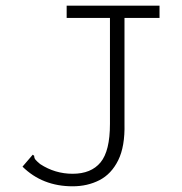

<svg xmlns="http://www.w3.org/2000/svg" viewBox="-20 -643 640 674"><path d="M235 11Q129 11 59 -58L89 -93L95 -100L100 -96Q100 -88 104.5 -82.5Q109 -77 121 -67Q173 -33 235 -33Q300 -33 333 -73Q366 -113 366 -208V-580H214V-623H540V-580H417V-209Q419 -129 395 -80.5Q371 -32 329 -10.5Q287 11 235 11Z"/></svg>

Font: Inconsolata Expanded Light
Style: Regular
Weight: 300
Width: 7
Monospace: yes
Designer: Raph Levien, Cyreal, Brenton Simpson
Foundry: Raph Levien, Cyreal, Google
Version: Version 3.001; ttfautohint (v1.8.2.53-6de2)